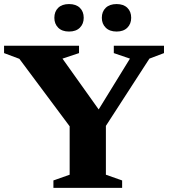

<svg xmlns="http://www.w3.org/2000/svg" viewBox="-26 -902 814 922"><path d="M67 -619.5 -6.5 -647V-682.5H353.5V-647L274 -620.5L473.5 -340.5L426 -341L598 -620.5L520.5 -647V-682.5H761.5V-647L691.5 -620.5L482.5 -297.5V-63L560.5 -35.5V0H230.5V-35.5L308.5 -63V-295.5ZM305.5 -750.5Q272 -750.5 253.5 -769Q235 -787.5 235 -816.5Q235 -846.5 253.5 -864.5Q272 -882.5 305.5 -882.5Q339 -882.5 357.5 -864.5Q376 -846.5 376 -816.5Q376 -787.5 357.5 -769Q339 -750.5 305.5 -750.5ZM534 -750.5Q500.5 -750.5 481.8 -769Q463 -787.5 463 -816.5Q463 -846.5 481.8 -864.5Q500.5 -882.5 534 -882.5Q567 -882.5 585.5 -864.5Q604 -846.5 604 -816.5Q604 -787.5 585.5 -769Q567 -750.5 534 -750.5Z"/></svg>

Font: Newsreader
Style: Bold
Weight: 700
Designer: Hugues Gentile
Foundry: Production Type
Version: Version 1.003